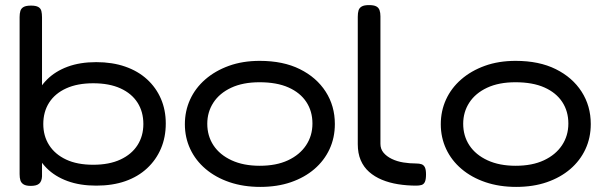

<svg xmlns="http://www.w3.org/2000/svg" viewBox="-20 -719 2373 754"><path d="M358 10Q294 10 245 -8Q196 -26 163.5 -58.5Q131 -91 115 -135.5Q99 -180 99 -233Q99 -286 115.5 -330Q132 -374 164.5 -406.5Q197 -439 245.5 -457Q294 -475 358 -475Q421 -475 471.5 -457.5Q522 -440 557.5 -407.5Q593 -375 612 -331Q631 -287 631 -234Q631 -180 612 -135.5Q593 -91 557.5 -58Q522 -25 472 -7.5Q422 10 358 10ZM346 -72Q409 -72 453 -92.5Q497 -113 520 -149Q543 -185 543 -232Q543 -280 520 -316Q497 -352 453 -372Q409 -392 346 -392Q284 -392 240 -372Q196 -352 173 -316Q150 -280 150 -232Q150 -185 173 -149Q196 -113 239.5 -92.5Q283 -72 346 -72ZM101 11Q82 11 72.5 5Q63 -1 60 -11Q57 -21 57 -35V-652Q57 -666 60 -676Q63 -686 72.5 -691.5Q82 -697 102 -697Q121 -697 130.5 -691.5Q140 -686 142.5 -675.5Q145 -665 145 -651V-26Q144 -7 134 2Q124 11 101 11Z M1002 15Q936 15 881.5 -3.5Q827 -22 787.5 -55.5Q748 -89 727 -134Q706 -179 706 -231Q706 -283 726.5 -328Q747 -373 786 -407Q825 -441 879 -460.5Q933 -480 1000 -480Q1092 -480 1157.5 -447.5Q1223 -415 1259 -359Q1295 -303 1295 -232Q1295 -178 1274 -133Q1253 -88 1214.5 -55Q1176 -22 1122.5 -3.5Q1069 15 1002 15ZM1000 -68Q1065 -68 1111 -89.5Q1157 -111 1182 -148.5Q1207 -186 1207 -234Q1207 -282 1183 -318.5Q1159 -355 1113 -375.5Q1067 -396 999 -396Q934 -396 888 -374.5Q842 -353 818 -316Q794 -279 794 -233Q794 -185 818.5 -148Q843 -111 889.5 -89.5Q936 -68 1000 -68Z M1615 10Q1578 10 1543.5 4.5Q1509 -1 1480 -13Q1451 -25 1429.5 -44Q1408 -63 1396.5 -90Q1385 -117 1385 -153V-653Q1385 -668 1388 -678Q1391 -688 1400.5 -693.5Q1410 -699 1429 -699Q1448 -699 1457.5 -694Q1467 -689 1470.5 -679Q1474 -669 1474 -655V-154Q1474 -134 1486 -119.5Q1498 -105 1518.5 -95Q1539 -85 1564 -81Q1589 -77 1614 -77Q1627 -77 1635.5 -74Q1644 -71 1648.5 -62Q1653 -53 1653 -34Q1653 -14 1648.5 -4.5Q1644 5 1635 7.5Q1626 10 1615 10Z M2007 15Q1941 15 1886.5 -3.5Q1832 -22 1792.5 -55.5Q1753 -89 1732 -134Q1711 -179 1711 -231Q1711 -283 1731.5 -328Q1752 -373 1791 -407Q1830 -441 1884 -460.5Q1938 -480 2005 -480Q2097 -480 2162.5 -447.5Q2228 -415 2264 -359Q2300 -303 2300 -232Q2300 -178 2279 -133Q2258 -88 2219.5 -55Q2181 -22 2127.5 -3.5Q2074 15 2007 15ZM2005 -68Q2070 -68 2116 -89.5Q2162 -111 2187 -148.5Q2212 -186 2212 -234Q2212 -282 2188 -318.5Q2164 -355 2118 -375.5Q2072 -396 2004 -396Q1939 -396 1893 -374.5Q1847 -353 1823 -316Q1799 -279 1799 -233Q1799 -185 1823.5 -148Q1848 -111 1894.5 -89.5Q1941 -68 2005 -68Z"/></svg>

Font: Fredoka SemiExpanded
Style: Regular
Weight: 400
Width: 6
Designer: Ben Nathan
Foundry: Milena B. Brandão, Ben Nathan
Version: Version 2.001